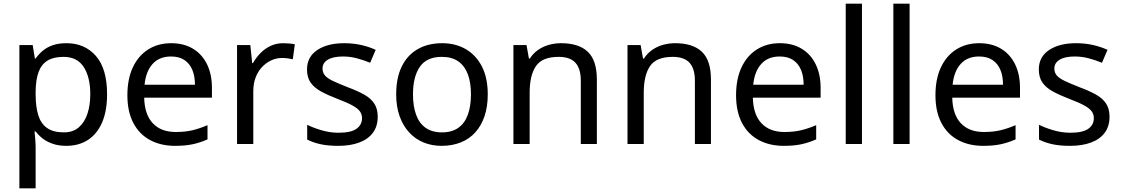

<svg xmlns="http://www.w3.org/2000/svg" viewBox="-20 -780 6075 1040"><path d="M340 -546Q439 -546 499.5 -477Q560 -408 560 -269Q560 -178 532.5 -115.5Q505 -53 455.5 -21.5Q406 10 339 10Q298 10 266 -1Q234 -12 211.5 -29.5Q189 -47 173 -68H167Q169 -51 171 -25Q173 1 173 20V240H85V-536H157L169 -463H173Q189 -486 211.5 -505Q234 -524 265.5 -535Q297 -546 340 -546ZM324 -472Q270 -472 237 -451.5Q204 -431 189 -390Q174 -349 173 -286V-269Q173 -203 187 -157Q201 -111 234.5 -87Q268 -63 326 -63Q375 -63 406.5 -90Q438 -117 453.5 -163.5Q469 -210 469 -270Q469 -362 433.5 -417Q398 -472 324 -472Z M907 -546Q976 -546 1025.5 -516Q1075 -486 1101.5 -431.5Q1128 -377 1128 -304V-251H761Q763 -160 807.5 -112.5Q852 -65 932 -65Q983 -65 1022.5 -74.5Q1062 -84 1104 -102V-25Q1063 -7 1023 1.5Q983 10 928 10Q852 10 793.5 -21Q735 -52 702.5 -113.5Q670 -175 670 -264Q670 -352 699.5 -415Q729 -478 782.5 -512Q836 -546 907 -546ZM906 -474Q843 -474 806.5 -433.5Q770 -393 763 -321H1036Q1036 -367 1022 -401Q1008 -435 979.5 -454.5Q951 -474 906 -474Z M1514 -546Q1529 -546 1546.5 -544.5Q1564 -543 1577 -540L1566 -459Q1553 -462 1537.5 -464Q1522 -466 1508 -466Q1477 -466 1449 -453Q1421 -440 1399 -416.5Q1377 -393 1364.5 -360Q1352 -327 1352 -286V0H1264V-536H1336L1346 -438H1350Q1367 -468 1391 -492.5Q1415 -517 1446 -531.5Q1477 -546 1514 -546Z M2026 -148Q2026 -96 2000 -61Q1974 -26 1926 -8Q1878 10 1812 10Q1756 10 1715.5 1Q1675 -8 1644 -24V-104Q1676 -88 1721.5 -74.5Q1767 -61 1814 -61Q1881 -61 1911 -82.5Q1941 -104 1941 -140Q1941 -160 1930 -176Q1919 -192 1890.5 -208Q1862 -224 1809 -244Q1757 -264 1720 -284Q1683 -304 1663 -332Q1643 -360 1643 -404Q1643 -472 1698.5 -509Q1754 -546 1844 -546Q1893 -546 1935.5 -536.5Q1978 -527 2015 -510L1985 -440Q1951 -454 1914 -464Q1877 -474 1838 -474Q1784 -474 1755.5 -456.5Q1727 -439 1727 -409Q1727 -387 1740 -371.5Q1753 -356 1783.5 -341.5Q1814 -327 1865 -307Q1916 -288 1952 -268Q1988 -248 2007 -219.5Q2026 -191 2026 -148Z M2622 -269Q2622 -202 2604.5 -150.5Q2587 -99 2554.5 -63Q2522 -27 2475.5 -8.5Q2429 10 2372 10Q2319 10 2274 -8.5Q2229 -27 2196 -63Q2163 -99 2144.5 -150.5Q2126 -202 2126 -269Q2126 -358 2156 -419.5Q2186 -481 2242 -513.5Q2298 -546 2375 -546Q2448 -546 2503.5 -513.5Q2559 -481 2590.5 -419.5Q2622 -358 2622 -269ZM2217 -269Q2217 -206 2233.5 -159.5Q2250 -113 2285 -88Q2320 -63 2374 -63Q2428 -63 2463 -88Q2498 -113 2514.5 -159.5Q2531 -206 2531 -269Q2531 -333 2514 -378Q2497 -423 2462.5 -447.5Q2428 -472 2373 -472Q2291 -472 2254 -418Q2217 -364 2217 -269Z M3019 -546Q3115 -546 3164 -499.5Q3213 -453 3213 -349V0H3126V-343Q3126 -408 3097 -440Q3068 -472 3006 -472Q2917 -472 2883 -422Q2849 -372 2849 -278V0H2761V-536H2832L2845 -463H2850Q2868 -491 2894.5 -509.5Q2921 -528 2953 -537Q2985 -546 3019 -546Z M3637 -546Q3733 -546 3782 -499.5Q3831 -453 3831 -349V0H3744V-343Q3744 -408 3715 -440Q3686 -472 3624 -472Q3535 -472 3501 -422Q3467 -372 3467 -278V0H3379V-536H3450L3463 -463H3468Q3486 -491 3512.5 -509.5Q3539 -528 3571 -537Q3603 -546 3637 -546Z M4204 -546Q4273 -546 4322.5 -516Q4372 -486 4398.5 -431.5Q4425 -377 4425 -304V-251H4058Q4060 -160 4104.5 -112.5Q4149 -65 4229 -65Q4280 -65 4319.5 -74.5Q4359 -84 4401 -102V-25Q4360 -7 4320 1.5Q4280 10 4225 10Q4149 10 4090.5 -21Q4032 -52 3999.5 -113.5Q3967 -175 3967 -264Q3967 -352 3996.5 -415Q4026 -478 4079.5 -512Q4133 -546 4204 -546ZM4203 -474Q4140 -474 4103.5 -433.5Q4067 -393 4060 -321H4333Q4333 -367 4319 -401Q4305 -435 4276.5 -454.5Q4248 -474 4203 -474Z M4649 0H4561V-760H4649Z M4907 0H4819V-760H4907Z M5284 -546Q5353 -546 5402.5 -516Q5452 -486 5478.5 -431.5Q5505 -377 5505 -304V-251H5138Q5140 -160 5184.5 -112.5Q5229 -65 5309 -65Q5360 -65 5399.5 -74.5Q5439 -84 5481 -102V-25Q5440 -7 5400 1.5Q5360 10 5305 10Q5229 10 5170.5 -21Q5112 -52 5079.5 -113.5Q5047 -175 5047 -264Q5047 -352 5076.5 -415Q5106 -478 5159.5 -512Q5213 -546 5284 -546ZM5283 -474Q5220 -474 5183.5 -433.5Q5147 -393 5140 -321H5413Q5413 -367 5399 -401Q5385 -435 5356.5 -454.5Q5328 -474 5283 -474Z M5990 -148Q5990 -96 5964 -61Q5938 -26 5890 -8Q5842 10 5776 10Q5720 10 5679.5 1Q5639 -8 5608 -24V-104Q5640 -88 5685.5 -74.5Q5731 -61 5778 -61Q5845 -61 5875 -82.5Q5905 -104 5905 -140Q5905 -160 5894 -176Q5883 -192 5854.5 -208Q5826 -224 5773 -244Q5721 -264 5684 -284Q5647 -304 5627 -332Q5607 -360 5607 -404Q5607 -472 5662.5 -509Q5718 -546 5808 -546Q5857 -546 5899.5 -536.5Q5942 -527 5979 -510L5949 -440Q5915 -454 5878 -464Q5841 -474 5802 -474Q5748 -474 5719.5 -456.5Q5691 -439 5691 -409Q5691 -387 5704 -371.5Q5717 -356 5747.5 -341.5Q5778 -327 5829 -307Q5880 -288 5916 -268Q5952 -248 5971 -219.5Q5990 -191 5990 -148Z"/></svg>

Font: Noto Sans Telugu
Style: Regular
Weight: 400
Designer: Jelle Bosma - Monotype Design Team
Foundry: Monotype Imaging Inc.
Version: Version 2.003